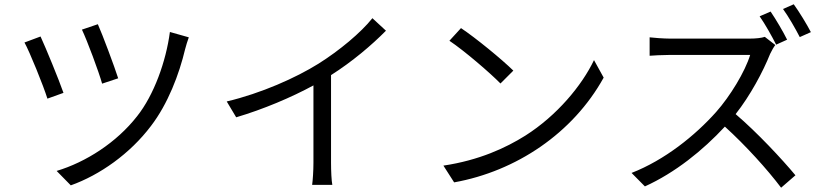

<svg xmlns="http://www.w3.org/2000/svg" viewBox="-20 -832 3844 895"><path d="M436.1 -719.1 361.9 -693.9C386 -643.8 441.1 -496.1 456 -442.1L530.9 -467C513.8 -521 457 -672.9 436.1 -719.1ZM772 -682.9C753.9 -545.8 697.8 -389.2 619 -290.1C523.1 -167.3 380 -76 244 -35.2L310 32C445 -16 585.9 -115.1 683.9 -245C762.8 -348 815 -485.1 843 -603C846.9 -619 854 -641 860.1 -658ZM169 -661.9 94.1 -633.9C117.2 -593 182.9 -431.1 201 -372.2L275.9 -399.1C253.9 -462 193.9 -608 169 -661.9Z M1715.9 -747.2C1661.9 -679.3 1561.8 -596.2 1464.8 -535.2C1359 -469.1 1197.1 -397 1036.9 -359L1081 -285.2C1206 -322.1 1338.1 -377.8 1441.1 -433.9V-73.2C1441.1 -36.2 1437.9 10.7 1435 29.8H1529.1C1525.2 10.7 1523.1 -36.2 1523.1 -73.2V-481.9C1621.1 -544 1713.1 -621.8 1779.1 -688.9Z M2128.9 -701 2074.9 -642C2144.9 -595.2 2264.9 -491.8 2312.9 -442.8L2372.9 -502.8C2318.9 -555.8 2196.7 -655.9 2128.9 -701ZM2046.9 -60 2096.9 18.1C2386 -33.7 2650.9 -211.3 2794 -470.2L2748.9 -551.8C2692.8 -433.9 2576 -293 2429 -199.9C2338.1 -142.8 2213.8 -84.9 2046.9 -60Z M3649.1 -647C3631 -683.9 3596.2 -742.9 3572.1 -778.1L3521 -756C3546.9 -719.1 3578.1 -663 3598 -623.9ZM3545.1 -660.2C3530.2 -655.2 3505 -652 3473 -652H3104C3076 -652 3021.3 -655.9 3008.2 -658V-572.1C3018.1 -573.2 3071 -576 3104 -576H3476.9C3452.8 -497.2 3383.2 -383.2 3318.2 -310C3220.2 -199.9 3078.1 -85.9 2924 -25.9L2986.2 36.9C3127.1 -27 3256 -130.7 3359 -241.8C3456 -153.8 3557.2 -41.9 3621.1 43L3687.9 -14.9C3625.7 -89.8 3509.9 -214.1 3409.1 -300.1C3476.9 -386 3536.9 -497.9 3570 -581C3576 -594.1 3588.1 -615.1 3594.1 -622.2ZM3630 -790.1C3655.9 -754.3 3687.1 -699.9 3708.1 -659.1L3759.9 -682.2C3741.8 -717.3 3706 -776.3 3680 -812.1Z"/></svg>

Font: Karasuma Gothic
Style: Regular
Weight: 400
Designer: Rasmus Andersson, Ryoko Nishizuka
Foundry: Genbu
Version: Version 1.00